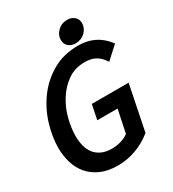

<svg xmlns="http://www.w3.org/2000/svg" viewBox="-200 -934 955 1057"><g transform="rotate(-30 278.0 -405.5)"><path d="M390 -261H261L280 -354H514L456 -68L452 -65Q408 -29 352 -8.5Q296 12 236 12Q174 12 129 -8Q84 -28 55 -62Q26 -96 12.5 -141Q-1 -186 -1 -235Q-1 -306 22.5 -383Q46 -460 93 -524Q140 -588 210.5 -629Q281 -670 375 -670Q485 -670 550 -587L557 -578L479 -507L469 -521Q449 -548 423 -560.5Q397 -573 361 -573Q298 -573 252 -541Q206 -509 175 -460Q144 -411 129 -353.5Q114 -296 114 -245Q114 -211 121.5 -182Q129 -153 145.5 -131.5Q162 -110 189 -97.5Q216 -85 254 -85Q283 -85 311 -93Q339 -101 360 -117ZM308 -744Q308 -775 332.5 -799Q357 -823 393 -823Q420 -823 438 -807.5Q456 -792 456 -767Q456 -735 431.5 -711Q407 -687 371 -687Q343 -687 325.5 -702.5Q308 -718 308 -744Z"/></g></svg>

Font: Codetta
Style: Bold Italic
Weight: 700
Italic angle: -11°
Designer: Ulrich Proeller
Foundry: PROSA GmbH
Version: Version 2.00;September 29, 2018;FontCreator 11.5.0.2427 64-b